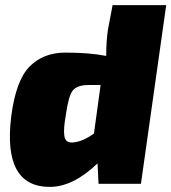

<svg xmlns="http://www.w3.org/2000/svg" viewBox="-20 -720 671 752"><path d="M631 -700 532 0H366L362 -80Q266 12 175 12Q-10 12 24 -264Q42 -405 96 -459.5Q150 -514 236 -514Q330 -514 396 -501Q396 -561 403 -605L421 -700ZM374 -387H327Q282 -387 265 -365.5Q248 -344 238 -270Q228 -216 232 -188Q236 -160 264 -162Q302 -164 348 -197Z"/></svg>

Font: Exo 2.0 Black
Style: Italic
Weight: 900
Italic angle: -8°
Designer: Natanael Gama
Version: Version 1.001;PS 001.001;hotconv 1.0.70;makeotf.lib2.5.58329